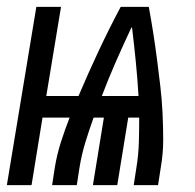

<svg xmlns="http://www.w3.org/2000/svg" viewBox="-49 -540 569 560"><path d="M-29 0 57 -520H129L86 -260H180Q208 -326 238.5 -391Q269 -456 303 -520H385Q392 -482 398 -443.5Q404 -405 409 -366.5Q414 -328 418.5 -289.5Q423 -251 425 -211.5Q427 -172 427 -132Q427 -92 420 -52L412 0H341L349 -52Q355 -89 356 -125Q357 -161 357 -197H325L293 0H222L254 -197H224Q211 -161 200 -125Q189 -89 183 -52L175 0H103L111 -52Q117 -89 128.5 -125Q140 -161 154 -197H75L43 0ZM248 -260H355Q352 -311 347 -361Q342 -411 336 -461L333 -457Q310 -408 288.5 -359Q267 -310 248 -260Z"/></svg>

Font: Iosevka Term Curly Medium
Style: Italic
Weight: 500
Italic angle: -9°
Designer: Belleve Invis
Foundry: Belleve Invis
Version: Version 32.3.0